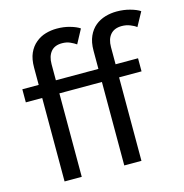

<svg xmlns="http://www.w3.org/2000/svg" viewBox="-105 -810 869 907"><g transform="rotate(-15 329.0 -356.0)"><path d="M184.1 0H100.1V-408.2H20V-472.2H100.1V-556.2Q100.1 -598.6 112.8 -627Q125.5 -655.3 147.5 -673.3Q168.9 -691.4 195.8 -699.2Q222.2 -707 251 -707Q285.2 -707 314 -698.7Q345.2 -689.9 361.8 -678.2L325.2 -609.9Q314.5 -617.7 296.4 -626Q279.3 -633.8 256.8 -633.8Q220.7 -633.8 202.6 -611.8Q184.1 -589.4 184.1 -550.8V-472.2H392.1V-561Q392.1 -602.5 405.3 -631.8Q418 -660.2 440.4 -678.7Q461.4 -695.8 489.3 -704.1Q516.1 -711.9 544.9 -711.9Q579.6 -711.9 609.4 -703.6Q641.6 -694.8 658.2 -683.1L621.1 -615.2Q610.4 -624 591.8 -631.3Q572.3 -639.2 550.8 -639.2Q514.2 -639.2 495.1 -617.2Q476.1 -595.2 476.1 -556.2V-472.2H585.9V-408.2H476.1V0H392.1V-408.2H184.1Z"/></g></svg>

Font: Post Grotesk Regular
Style: Regular
Weight: 500
Version: 0.900; ttfautohint (v0.96) -l 8 -r 50 -G 200 -x 14 -w "gGD" 